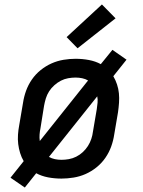

<svg xmlns="http://www.w3.org/2000/svg" viewBox="-20 -791 640 859"><path d="M91 48 27 4 86 -70Q76 -87 70 -106.5Q64 -126 61.5 -146.5Q59 -167 60.5 -188.5Q62 -210 66 -231L83 -331Q87 -358 96.5 -384.5Q106 -411 122.5 -435Q139 -459 162 -477.5Q185 -496 211 -507.5Q237 -519 264.5 -523.5Q292 -528 318 -528Q349 -528 378 -522.5Q407 -517 431 -504L483 -568L546 -524L487 -450Q497 -433 503.5 -413.5Q510 -394 512 -373.5Q514 -353 512.5 -331.5Q511 -310 508 -289L491 -189Q487 -162 477.5 -135.5Q468 -109 451.5 -85Q435 -61 412 -42.5Q389 -24 363 -12.5Q337 -1 309 3.5Q281 8 255 8Q224 8 195 2.5Q166 -3 142 -16ZM158 -160 374 -431Q362 -438 347.5 -441Q333 -444 318 -444Q302 -444 285 -441Q268 -438 252.5 -430Q237 -422 223 -409.5Q209 -397 199.5 -382Q190 -367 185 -350.5Q180 -334 177 -317L161 -217Q158 -203 157 -188.5Q156 -174 158 -160ZM255 -76Q271 -76 288 -79Q305 -82 321 -90Q337 -98 350.5 -110.5Q364 -123 373.5 -138Q383 -153 388.5 -169.5Q394 -186 396 -203L413 -303Q415 -317 416.5 -331.5Q418 -346 415 -360L199 -89Q211 -82 225.5 -79Q240 -76 255 -76ZM327 -575 278 -625 436 -771 497 -709Z"/></svg>

Font: Iosevka HT Medium Extended
Style: Italic
Weight: 500
Width: 7
Italic angle: -9°
Monospace: yes
Designer: Belleve Invis
Foundry: Belleve Invis
Version: Version 32.3.0; ttfautohint (v1.8.4)